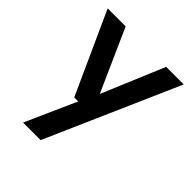

<svg xmlns="http://www.w3.org/2000/svg" viewBox="-196 -631 982 982"><g transform="rotate(45 295.0 -139.5)"><path d="M127 220 250 -56H221L20 -499H150L301 -161L443 -499H570L254 220Z"/></g></svg>

Font: DM Sans 20pt SemiBold
Style: Regular
Weight: 600
Version: Version 4.004;gftools[0.9.30]